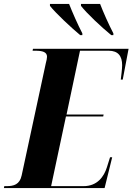

<svg xmlns="http://www.w3.org/2000/svg" viewBox="-57 -964 679 984"><path d="M354 -784H365V-793C341 -839 313 -903 297 -944H199V-934C228 -897 306 -824 354 -784ZM513 -784H524V-793C500 -839 472 -902 456 -944H358V-934C387 -896 464 -824 513 -784ZM-37 0H479L518 -158H507L491 -107C476 -59 442 -10 371 -10H205L281 -367H472L474 -377H284L353 -704H500C549 -704 569 -676 569 -630C569 -610 564 -574 562 -556H572L602 -714H112L110 -704H124C160 -704 184 -698 184 -673C184 -665 181 -652 178 -641L54 -65C44 -18 13 -10 -23 -10H-35Z"/></svg>

Font: Noto Serif Display Condensed ExtraBold
Style: Italic
Weight: 800
Width: 3
Italic angle: -12°
Designer: Monotype Design Team
Foundry: Monotype Imaging Inc.
Version: Version 2.009